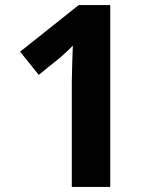

<svg xmlns="http://www.w3.org/2000/svg" viewBox="-20 -734 612 754"><path d="M413 0H262V-413Q262 -439 263.5 -481Q265 -523 266 -555Q261 -549 244.5 -533.5Q228 -518 214 -506L132 -440L59 -531L289 -714H413Z"/></svg>

Font: Noto Sans Tai Tham
Style: Regular
Weight: 400
Designer: Monotype Design Team 2013. Revised by David WIlliams 2020
Foundry: Monotype Imaging Inc.
Version: Version 2.002